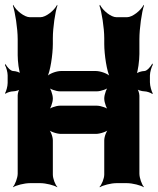

<svg xmlns="http://www.w3.org/2000/svg" viewBox="-20 -757 659 803"><path d="M563 -531V-593C563 -638 573 -708 582 -733L581 -737C569 -713 534 -685 511 -685H467C444 -685 410 -713 398 -737L396 -733C405 -709 416 -641 416 -597V-573C416 -529 427 -456 440 -434L442 -436C432 -449 400 -460 381 -460H235C216 -460 185 -449 175 -436L177 -434C190 -456 201 -529 201 -573V-597C201 -641 211 -709 220 -733L219 -737C207 -713 172 -685 149 -685H105C82 -685 47 -713 35 -737L34 -733C43 -708 54 -638 54 -593V-526C54 -501 59 -458 66 -445L69 -448C63 -455 45 -460 35 -460C25 -460 9 -476 3 -490L1 -484C6 -476 12 -455 12 -442V-410C12 -396 6 -375 1 -367L3 -365C9 -370 25 -375 35 -375C45 -375 63 -380 69 -387L66 -390C59 -385 54 -367 54 -358V-31C54 -13 43 15 34 25L35 26C47 18 82 9 105 9H149C172 9 207 18 219 26L220 25C211 16 201 -10 201 -27V-170C201 -187 190 -215 177 -223L175 -221C185 -208 216 -197 235 -197H381C400 -197 432 -208 442 -221L440 -223C427 -215 416 -187 416 -170V-27C416 -10 405 16 396 25L398 26C410 18 444 9 467 9H511C534 9 569 18 581 26L582 25C573 15 563 -13 563 -31V-357C563 -367 557 -386 550 -391L547 -388C553 -381 573 -375 584 -375C594 -375 611 -369 617 -364L619 -366C614 -374 607 -398 607 -413V-441C607 -455 614 -478 619 -486L617 -492C611 -478 594 -460 584 -460C573 -460 553 -454 547 -447L550 -444C557 -457 563 -505 563 -531ZM201 -345C201 -362 191 -390 180 -399L177 -396C186 -385 214 -375 231 -375H385C402 -375 431 -385 440 -396L437 -399C426 -390 416 -362 416 -345C416 -328 426 -300 437 -291L440 -294C431 -305 402 -315 385 -315H231C214 -315 186 -305 177 -294L180 -291C191 -300 201 -328 201 -345Z"/></svg>

Font: Asimov
Style: EdgeExtreme
Weight: 500
Designer: Google
Version: Version 2.000980: 2014